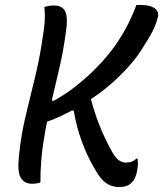

<svg xmlns="http://www.w3.org/2000/svg" viewBox="-20 -730 654 770"><path d="M336 -365Q355 -288 377.5 -231Q400 -174 429 -122Q441 -100 454.5 -89Q468 -78 485 -78Q500 -78 509.5 -82Q519 -86 527 -94H532Q532 -89 532.5 -83.5Q533 -78 533 -72Q533 -66 532 -59Q531 -52 530 -45Q527 -30 522 -18Q517 -6 508 2Q503 8 495.5 12Q488 16 479 18Q470 20 458 20Q437 20 420 12.5Q403 5 389 -10.5Q375 -26 362 -49Q346 -75 332.5 -104Q319 -133 308 -163Q297 -193 289 -223.5Q281 -254 276 -285L254 -293ZM543 -710Q572 -710 588 -703.5Q604 -697 610 -686.5Q616 -676 614 -664Q611 -652 606 -637Q601 -622 589.5 -600Q578 -578 556 -544Q536 -510 508 -477Q480 -444 447.5 -413.5Q415 -383 378.5 -356Q342 -329 303 -306Q264 -283 224 -264.5Q184 -246 145 -234L168 -339L194 -325Q218 -338 240 -352.5Q262 -367 283.5 -384Q305 -401 326.5 -420Q348 -439 369 -461Q400 -492 429 -530Q458 -568 483 -613.5Q508 -659 527 -710ZM158 -702Q168 -705 177 -706.5Q186 -708 196 -708Q232 -708 242.5 -682Q253 -656 244 -600Q234 -524 217 -452Q200 -380 183 -308Q166 -236 154 -159.5Q142 -83 142 2Q135 4 126.5 5.5Q118 7 109 7Q77 7 63 -17.5Q49 -42 56 -104Q64 -187 83 -265.5Q102 -344 121.5 -424.5Q141 -505 153 -592Q158 -621 159.5 -648.5Q161 -676 158 -702Z"/></svg>

Font: Rec Mono Duotone
Style: Italic
Weight: 400
Italic angle: -10°
Monospace: yes
Version: Version 1.085; ttfautohint (v1.8.4.7-5d5b)